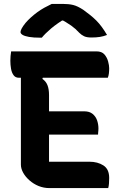

<svg xmlns="http://www.w3.org/2000/svg" viewBox="-20 -963 640 983"><path d="M37 -700H474Q501 -700 514.5 -684.5Q528 -669 533.5 -648.5Q539 -628 539 -614Q539 -599 537.5 -587Q536 -575 532 -565H76Q59 -565 49.5 -578Q40 -591 36.5 -611Q33 -631 33 -652Q33 -663 34 -675.5Q35 -688 37 -700ZM180 -393H412Q438 -393 454 -380Q470 -367 477 -347Q484 -327 484 -305Q484 -299 483.5 -293.5Q483 -288 482.5 -283.5Q482 -279 482 -274H180ZM234 0Q204 0 178 -10.5Q152 -21 131 -39.5Q110 -58 98.5 -79Q87 -100 87 -120Q87 -167 87 -214Q87 -261 87 -308.5Q87 -356 87 -403Q87 -450 87 -496.5Q87 -543 87 -588H207L197 -559Q215 -547 223 -527Q231 -507 231 -476Q231 -434 231 -391.5Q231 -349 231 -306Q231 -263 231 -220Q231 -177 231 -135H438Q480 -135 509.5 -116Q539 -97 539 -52Q539 -38 538 -24Q537 -10 534 0ZM245 -943Q255 -943 264 -943Q273 -943 282.5 -943Q292 -943 301 -943Q332 -943 354.5 -937.5Q377 -932 406 -913Q424 -900 441 -886.5Q458 -873 473 -858Q488 -843 501.5 -824.5Q515 -806 528 -784Q510 -777 491.5 -774Q473 -771 448 -771Q424 -771 410.5 -777.5Q397 -784 386 -795Q367 -816 344.5 -832Q322 -848 278 -872L334 -858Q317 -858 300 -858Q283 -858 266 -858L322 -873Q272 -843 241.5 -817Q211 -791 194 -770H188Q151 -770 128.5 -774Q106 -778 95.5 -784.5Q85 -791 85 -799Q85 -806 91.5 -818Q98 -830 111 -846Q123 -860 138.5 -874Q154 -888 171 -900.5Q188 -913 207 -923.5Q226 -934 245 -943Z"/></svg>

Font: Recursive Monospace Casual
Style: Bold
Weight: 700
Version: Version 1.047